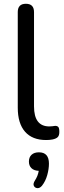

<svg xmlns="http://www.w3.org/2000/svg" viewBox="-20 -732 338 1016"><path d="M224 9Q151 9 112.5 -35Q74 -79 74 -162V-668Q74 -712 117 -712Q160 -712 160 -668V-169Q160 -63 241 -63Q249 -63 257 -64Q265 -65 272 -66Q283 -66 288.5 -60Q294 -54 294 -34Q294 -15 285.5 -6.5Q277 2 258 6Q243 9 224 9ZM202 251Q190 265 177 263.5Q164 262 159 251Q154 240 165 223Q181 198 185 172Q160 171 146.5 158Q133 145 133 123Q133 100 147 87Q161 74 186 74Q239 74 239 134Q239 162 230 194.5Q221 227 202 251Z"/></svg>

Font: Chiron GoRound TC N
Style: Regular
Weight: 350
Designer: Ryoko NISHIZUKA 西塚涼子 (kana, bopomofo & ideographs); Paul D. Hunt (Latin, Greek & Cyrillic); Sandoll Communications 산돌커뮤니
Foundry: Adobe
Version: Version 1.000;hotconv 1.1.1;makeotfexe 2.6.0